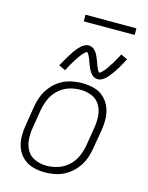

<svg xmlns="http://www.w3.org/2000/svg" viewBox="-135 -1002 845 1093"><g transform="rotate(15 288.0 -455.5)"><path d="M236 8Q269 8 302 1Q335 -6 365 -25Q395 -44 417.5 -71.5Q440 -99 452 -130.5Q464 -162 469 -195L488 -305Q494 -341 493 -376Q492 -411 479.5 -442.5Q467 -474 442.5 -497Q418 -520 384 -529Q350 -538 315 -538Q282 -538 249 -531Q216 -524 186 -505.5Q156 -487 133.5 -459Q111 -431 99 -399.5Q87 -368 82 -335L64 -225Q58 -190 58.5 -154.5Q59 -119 71.5 -87.5Q84 -56 109 -33.5Q134 -11 167.5 -1.5Q201 8 236 8ZM237 -31Q203 -31 171 -44Q139 -57 122 -86Q105 -115 102.5 -149.5Q100 -184 106 -219L124 -329Q130 -362 144 -394.5Q158 -427 185.5 -452.5Q213 -478 246.5 -488.5Q280 -499 314 -499Q349 -499 380.5 -486Q412 -473 429 -444Q446 -415 448.5 -380.5Q451 -346 445 -311L427 -201Q421 -168 407 -135.5Q393 -103 366 -78Q339 -53 305 -42Q271 -31 237 -31ZM391 -582Q402 -582 412.5 -587Q423 -592 431.5 -599Q440 -606 448 -615.5Q456 -625 461 -631.5Q466 -638 472 -646.5Q478 -655 484 -664.5Q490 -674 496.5 -685Q503 -696 510 -708.5Q517 -721 524 -735L485 -753Q482 -747 479 -741Q476 -735 472.5 -729Q469 -723 466 -718Q463 -713 460.5 -708Q458 -703 455 -698Q452 -693 449 -689Q446 -685 443.5 -681Q441 -677 438.5 -673Q436 -669 433.5 -665.5Q431 -662 429 -659Q427 -656 425 -653Q423 -650 420.5 -647Q418 -644 413.5 -639Q409 -634 405.5 -631Q402 -628 398 -624.5Q394 -621 390 -621Q388 -621 384 -627.5Q380 -634 378.5 -637.5Q377 -641 374.5 -646Q372 -651 370 -656.5Q368 -662 366 -668Q364 -674 362 -679Q360 -684 358 -689Q356 -694 354 -699Q352 -704 349.5 -709Q347 -714 344.5 -719Q342 -724 339 -728Q336 -732 332.5 -736Q329 -740 325 -743.5Q321 -747 316 -749.5Q311 -752 305.5 -753.5Q300 -755 294 -755Q283 -755 272 -750Q261 -745 253 -738Q245 -731 236.5 -721.5Q228 -712 223 -705.5Q218 -699 212.5 -690.5Q207 -682 201 -672.5Q195 -663 188.5 -652Q182 -641 175 -628.5Q168 -616 160 -602L199 -584Q203 -590 206 -596Q209 -602 212 -608Q215 -614 218 -619Q221 -624 224 -629Q227 -634 230 -639Q233 -644 235.5 -648.5Q238 -653 241 -657Q244 -661 246.5 -664.5Q249 -668 251 -671.5Q253 -675 255.5 -678Q258 -681 260 -684Q262 -687 264.5 -690Q267 -693 271.5 -698Q276 -703 279 -706Q282 -709 286.5 -712.5Q291 -716 294 -716Q296 -716 300.5 -709.5Q305 -703 306.5 -699.5Q308 -696 310.5 -691Q313 -686 315 -680.5Q317 -675 319 -669Q321 -663 323 -658Q325 -653 327 -648Q329 -643 331 -638Q333 -633 335.5 -628Q338 -623 340.5 -618.5Q343 -614 346 -609.5Q349 -605 352.5 -601Q356 -597 360 -593.5Q364 -590 369 -587.5Q374 -585 379.5 -583.5Q385 -582 391 -582ZM530 -880V-919H230V-880Z"/></g></svg>

Font: Iosevka Sparkle XLtObl
Style: Regular
Weight: 200
Italic angle: -9°
Designer: Belleve Invis
Foundry: Belleve Invis
Version: Version 4.5.0; ttfautohint (v1.8.3)